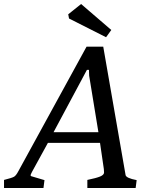

<svg xmlns="http://www.w3.org/2000/svg" viewBox="-38 -934 727 954"><path d="M489 -749 305 -842 301 -863 365 -914 515 -785ZM636 0H396V-40Q440 -49 459.5 -57Q479 -65 479 -77Q479 -89 478 -94L459 -224H200L121 -80Q114 -66 114 -64Q114 -59 119 -58L183 -39L178 0H-18V-40Q22 -50 32 -56Q42 -62 53 -83L392 -702H475L586 -64Q589 -49 641 -39ZM451 -277 405 -558Q404 -570 404 -587H394L228 -277Z"/></svg>

Font: Poly
Style: Italic
Weight: 400
Italic angle: -10°
Designer: Nicolas Silva
Foundry: Jose Nicolas Silva Schwarzenberg
Version: Version 1.003